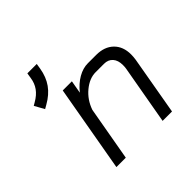

<svg xmlns="http://www.w3.org/2000/svg" viewBox="-175 -870 1040 1040"><g transform="rotate(-45 345.5 -350.0)"><path d="M239 -499H309L296 -425Q327 -464 364.5 -485.5Q402 -507 439 -507H503Q566 -507 602.5 -471.5Q639 -436 639 -375Q639 -357 636 -337L577 0H505L565 -339Q567 -348 567 -366Q567 -402 549 -422.5Q531 -443 499 -443H435Q388 -443 343 -406Q298 -369 278 -311L223 0H151ZM69 -551 86 -561Q121 -581 140 -607.5Q159 -634 164 -669L169 -700H241L236 -669Q227 -614 199 -574.5Q171 -535 121 -507L100 -495Z"/></g></svg>

Font: Bai Jamjuree
Style: Italic
Weight: 400
Italic angle: -10°
Version: Version 1.000; ttfautohint (v1.6)